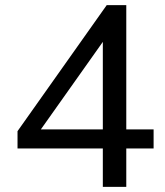

<svg xmlns="http://www.w3.org/2000/svg" viewBox="-20 -725 640 745"><path d="M379 0V-149H48V-216L394 -705H470V-223H576V-149H470V0ZM379 -223V-595H402L123 -201V-223Z"/></svg>

Font: Mulish ExtraLight Medium
Style: Regular
Weight: 500
Version: Version 3.603